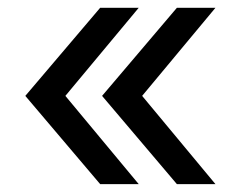

<svg xmlns="http://www.w3.org/2000/svg" viewBox="-20 -546 613 496"><path d="M238.8 -70.3 45.4 -298.3 238.8 -525.9H338.4L148.9 -298.3L338.4 -70.3ZM437 -70.3 243.7 -298.3 437 -525.9H536.6L347.2 -298.3L536.6 -70.3Z"/></svg>

Font: Inter 17pt
Style: Regular
Weight: 400
Version: Version 4.001;git-66647c0bb